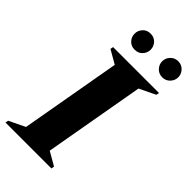

<svg xmlns="http://www.w3.org/2000/svg" viewBox="-289 -911 979 979"><g transform="rotate(45 200.0 -422.0)"><path d="M-30 0 -27 -16 60 -58 156 -602 83 -644 86 -660H417L414 -644L327 -602L231 -58L304 -16L301 0ZM173 -728Q147 -728 131 -745.5Q115 -763 115 -786Q115 -809 131 -826.5Q147 -844 173 -844Q199 -844 215 -826.5Q231 -809 231 -786Q231 -763 215 -745.5Q199 -728 173 -728ZM372 -728Q347 -728 330.5 -745.5Q314 -763 314 -786Q314 -809 330.5 -826.5Q347 -844 372 -844Q397 -844 413.5 -826.5Q430 -809 430 -786Q430 -763 413.5 -745.5Q397 -728 372 -728Z"/></g></svg>

Font: Spectral SC ExtraBold
Style: Italic
Weight: 800
Italic angle: -10°
Designer: Jean-Baptiste Levee
Foundry: Production Type
Version: Version 2.001